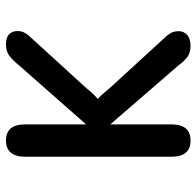

<svg xmlns="http://www.w3.org/2000/svg" viewBox="-28 -636 674 659"><g transform="rotate(-90 309.5 -307.0)"><path d="M156 9.5Q100.5 9.5 100.5 -56V-558.5Q100.5 -591 114.8 -607.5Q129 -624 156 -624Q211.5 -624 211.5 -558.5V-349L414.5 -579.5Q431.5 -601 447 -612.5Q462.5 -624 486.5 -624Q510 -624 521 -613Q532 -602 532 -584Q532 -573 528.2 -564.2Q524.5 -555.5 516.5 -546L340 -352.5Q325 -334.5 314.5 -323.5Q304 -312.5 298.5 -308.5Q304 -305 314.5 -293.5Q325 -282 342 -261.5L516.5 -71Q525 -60.5 528.2 -51.5Q531.5 -42.5 531.5 -31Q531.5 -13 518.2 -1.8Q505 9.5 481.5 9.5Q458.5 9.5 444.2 -0.5Q430 -10.5 414 -32L211.5 -266V-56Q211.5 9.5 156 9.5Z"/></g></svg>

Font: Sono ExtraLight Monospace Medium
Style: Regular
Weight: 500
Version: Version 2.112